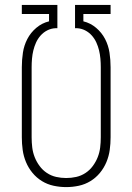

<svg xmlns="http://www.w3.org/2000/svg" viewBox="-20 -755 540 783"><path d="M250 8Q224 8 198.5 2.5Q173 -3 151 -16.5Q129 -30 112.5 -50Q96 -70 86 -94Q76 -118 72.5 -143.5Q69 -169 69 -195V-481Q69 -511 73.5 -540.5Q78 -570 91.5 -596Q105 -622 128 -641.5Q151 -661 180 -668V-698H69V-735H214V-640H206Q188 -639 172.5 -631Q157 -623 145.5 -610Q134 -597 127 -581.5Q120 -566 116 -549.5Q112 -533 110.5 -515.5Q109 -498 109 -481V-195Q109 -174 111.5 -153.5Q114 -133 121.5 -114Q129 -95 141.5 -78Q154 -61 171.5 -49.5Q189 -38 209 -33.5Q229 -29 250 -29Q271 -29 291 -33.5Q311 -38 328.5 -49.5Q346 -61 358.5 -78Q371 -95 378.5 -114Q386 -133 388.5 -153.5Q391 -174 391 -195V-481Q391 -498 389.5 -515.5Q388 -533 384 -549.5Q380 -566 373 -581.5Q366 -597 354.5 -610Q343 -623 327.5 -631Q312 -639 294 -640H286V-735H431V-698H320V-668Q349 -661 372 -641.5Q395 -622 408.5 -596Q422 -570 426.5 -540.5Q431 -511 431 -481V-195Q431 -169 427.5 -143.5Q424 -118 414 -94Q404 -70 387.5 -50Q371 -30 349 -16.5Q327 -3 301.5 2.5Q276 8 250 8Z"/></svg>

Font: Iosevka Extralight
Style: Regular
Weight: 200
Monospace: yes
Designer: Belleve Invis
Foundry: Belleve Invis
Version: Version 32.0.1; ttfautohint (v1.8.4)